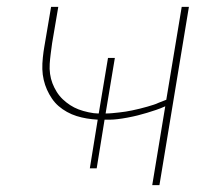

<svg xmlns="http://www.w3.org/2000/svg" viewBox="-20 -540 640 560"><path d="M424 0 462 -230Q449 -224 435.5 -219.5Q422 -215 409 -211Q396 -207 382 -203.5Q368 -200 352 -197Q336 -194 323 -192.5Q310 -191 302 -191H285L262 -49H242L265 -191Q248 -192 233 -194.5Q218 -197 203.5 -201.5Q189 -206 175.5 -213.5Q162 -221 151 -230.5Q140 -240 131.5 -252.5Q123 -265 117 -278.5Q111 -292 107.5 -307Q104 -322 103.5 -338Q103 -354 105 -372.5Q107 -391 109 -402L129 -520H150L132 -414Q130 -399 128 -384Q126 -369 125 -354Q124 -339 126 -324.5Q128 -310 133 -297Q138 -284 145.5 -272Q153 -260 163 -250.5Q173 -241 184.5 -233.5Q196 -226 209 -221Q222 -216 238.5 -212.5Q255 -209 266 -209H268L295 -371H315L288 -209Q298 -209 308 -210Q318 -211 327.5 -212Q337 -213 346.5 -214.5Q356 -216 365.5 -218Q375 -220 387.5 -223Q400 -226 410 -229Q420 -232 428 -234.5Q436 -237 442 -240L465 -249L510 -520H531L445 0Z"/></svg>

Font: Iosevka Aile Thin Oblique
Style: Regular
Weight: 100
Italic angle: -9°
Designer: Belleve Invis
Foundry: Belleve Invis
Version: Version 31.1.0; ttfautohint (v1.8.4)